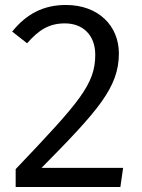

<svg xmlns="http://www.w3.org/2000/svg" viewBox="-20 -752 570 772"><path d="M245 -732C156 -732 87 -697 29 -625L89 -578C136 -632 178 -658 241 -658C313 -658 363 -611 363 -532C363 -413 300 -342 43 -72V0H464L475 -77H147C373 -306 458 -400 458 -537C458 -648 376 -732 245 -732Z"/></svg>

Font: Glow Sans SC Normal Book
Style: Regular
Weight: 500
Designer: Ryoko NISHIZUKA (kana, bopomofo & ideographs); Paul D. Hunt (Latin, Greek & Cyrillic); Sandoll Communications, Soo-young
Version: Version 0.93